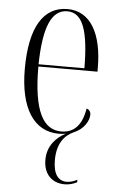

<svg xmlns="http://www.w3.org/2000/svg" viewBox="-55 -582 516 851"><g transform="rotate(5 203.5 -156.5)"><path d="M265 231C285 231 303 226 320 217V206C301 216 286 219 273 219C235 219 213 189 213 128C213 54 245 16 285 -2C330 -20 352 -59 352 -86C352 -99 345 -109 333 -112C322 -40 288 -1 230 -1C150 -1 104 -80 104 -279H367V-295C367 -450 312 -544 211 -544C105 -544 45 -451 45 -263C45 -90 108 10 220 10C232 10 241 9 251 7C209 29 171 68 171 130C171 196 211 231 265 231ZM308 -289H104C107 -456 141 -534 211 -534C281 -534 307 -453 308 -289Z"/></g></svg>

Font: Noto Serif Display ExtraCondensed Light
Style: Regular
Weight: 300
Width: 2
Designer: Monotype Design Team
Foundry: Monotype Imaging Inc.
Version: Version 2.009